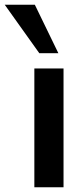

<svg xmlns="http://www.w3.org/2000/svg" viewBox="-78 -796 359 816"><path d="M68 0V-505H192V0ZM89 -570 -58 -776H70L170 -570Z"/></svg>

Font: PRinguin Sans
Style: Bold
Weight: 700
Designer: Vernon Adams
Foundry: Vernon Adams
Version: ""